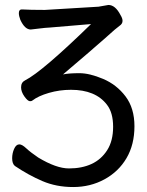

<svg xmlns="http://www.w3.org/2000/svg" viewBox="-20 -732 592 774"><path d="M275 22Q207 22 151 -2Q95 -26 40 -63Q29 -72 29 -94Q29 -114 37 -132Q45 -150 58 -150Q69 -150 86 -134Q103 -118 134 -97Q207 -53 258 -53Q310 -53 349 -71Q388 -89 412 -126.5Q436 -164 436 -221Q436 -278 411 -310Q365 -370 266 -370Q220 -370 177 -357.5Q134 -345 111 -327Q108 -324 101 -324Q92 -324 78.5 -343Q65 -362 65 -380Q65 -400 81 -408Q150 -443 347 -635L181 -621Q161 -620 142.5 -617.5Q124 -615 104 -613Q80 -613 62 -652Q56 -668 56 -679Q56 -694 68 -694Q101 -692 161 -692L377 -705L417 -712Q445 -712 466 -671Q474 -658 474 -648Q474 -636 462 -628L442 -612Q409 -582 329.5 -513.5Q250 -445 234 -432Q258 -437 300 -437Q341 -437 395.5 -414Q450 -391 486 -343.5Q522 -296 522 -223Q522 -149 490 -94.5Q458 -40 401 -9Q344 22 275 22Z"/></svg>

Font: LXGW WenKai Lite
Style: Bold
Weight: 700
Designer: LXGW / Fontworks Inc.
Foundry: LXGW / Fontworks Inc.
Version: Version 1.330;April 28, 2024